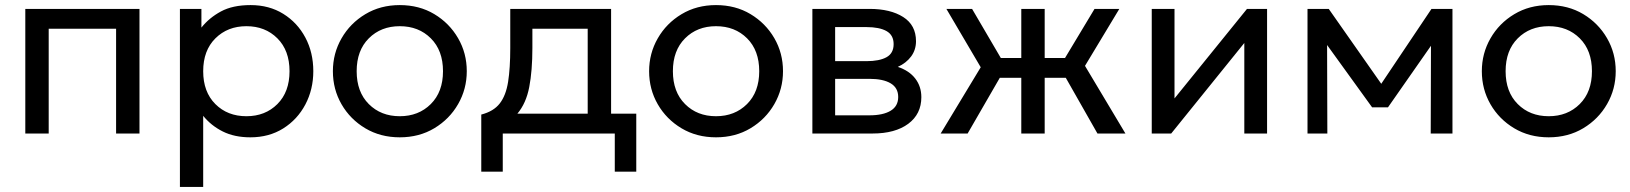

<svg xmlns="http://www.w3.org/2000/svg" viewBox="-20 -525 6410 755"><path d="M79.5 0V-490H528.5V0H436.5V-412H171.5V0Z M687.5 210V-490H772V-416.5Q802.5 -455 848.8 -480Q895 -505 965.5 -505Q1038.5 -505 1094 -470.5Q1149.5 -436 1180.8 -377.2Q1212 -318.5 1212 -245Q1212 -173.5 1180.8 -114.2Q1149.5 -55 1093.8 -20Q1038 15 964.5 15Q902 15 856 -8Q810 -31 779 -69.5V210ZM949 -68Q1023 -68 1070.8 -115.8Q1118.5 -163.5 1118.5 -245Q1118.5 -326.5 1070.8 -374.2Q1023 -422 949 -422Q875 -422 827 -374.2Q779 -326.5 779 -245Q779 -163.5 826.8 -115.8Q874.5 -68 949 -68Z M1552 15Q1476 15 1416.5 -20.5Q1357 -56 1323 -115Q1289 -174 1289 -245Q1289 -315 1323 -374.2Q1357 -433.5 1416.5 -469.2Q1476 -505 1552 -505Q1628.5 -505 1687.8 -469.5Q1747 -434 1781.2 -375Q1815.5 -316 1815.5 -245Q1815.5 -175 1781.5 -115.8Q1747.5 -56.5 1688 -20.8Q1628.5 15 1552 15ZM1552 -68Q1626 -68 1674 -115.8Q1722 -163.5 1722 -245Q1722 -326.5 1674.2 -374.2Q1626.5 -422 1552 -422Q1478 -422 1430.2 -374.2Q1382.5 -326.5 1382.5 -245Q1382.5 -163.5 1430.2 -115.8Q1478 -68 1552 -68Z M1872.5 150V-74.5Q1921 -87 1945.2 -118.2Q1969.5 -149.5 1978 -203.2Q1986.5 -257 1986.5 -336.5V-490H2383V-78H2482V150H2397.5V0H1957V150ZM2073.5 -336.5Q2073.5 -247 2061.2 -183Q2049 -119 2014.5 -78H2291V-412H2073.5Z M2795.5 15Q2719.5 15 2660 -20.5Q2600.5 -56 2566.5 -115Q2532.5 -174 2532.5 -245Q2532.5 -315 2566.5 -374.2Q2600.5 -433.5 2660 -469.2Q2719.5 -505 2795.5 -505Q2872 -505 2931.2 -469.5Q2990.5 -434 3024.8 -375Q3059 -316 3059 -245Q3059 -175 3025 -115.8Q2991 -56.5 2931.5 -20.8Q2872 15 2795.5 15ZM2795.5 -68Q2869.5 -68 2917.5 -115.8Q2965.5 -163.5 2965.5 -245Q2965.5 -326.5 2917.8 -374.2Q2870 -422 2795.5 -422Q2721.5 -422 2673.8 -374.2Q2626 -326.5 2626 -245Q2626 -163.5 2673.8 -115.8Q2721.5 -68 2795.5 -68Z M3174.5 0V-490H3399.5Q3481.5 -490 3531.8 -458Q3582 -426 3582 -363Q3582 -329 3562.8 -303Q3543.5 -277 3510.5 -262Q3555.5 -247 3579.2 -216Q3603 -185 3603 -143Q3603 -76.5 3551.5 -38.2Q3500 0 3411 0ZM3387 -418.5H3264V-284.5H3387Q3438 -284.5 3466 -300Q3494 -315.5 3494 -351.5Q3494 -387 3466 -402.8Q3438 -418.5 3387 -418.5ZM3264 -71.5H3398.5Q3452.5 -71.5 3482.2 -89.5Q3512 -107.5 3512 -143.5Q3512 -179.5 3482.5 -197.2Q3453 -215 3398.5 -215H3264Z M3679 0 3836.5 -260.5 3701.5 -490H3802.5L3915.5 -297H3996V-490H4088V-297H4168L4284 -490H4381.5L4246.5 -266L4405.5 0H4295.5L4171 -219H4088V0H3996V-219H3911.5L3785 0Z M4509 0V-490H4598.5V-138L4883.5 -490H4962.5V0H4873V-356L4585.5 0Z M5121.5 0V-490H5205L5411.5 -195.5L5609 -490H5691.5V0H5606L5607 -345L5438 -103H5375.5L5198.5 -348L5199.5 0Z M6070 15Q5994 15 5934.5 -20.5Q5875 -56 5841 -115Q5807 -174 5807 -245Q5807 -315 5841 -374.2Q5875 -433.5 5934.5 -469.2Q5994 -505 6070 -505Q6146.5 -505 6205.8 -469.5Q6265 -434 6299.2 -375Q6333.5 -316 6333.5 -245Q6333.5 -175 6299.5 -115.8Q6265.5 -56.5 6206 -20.8Q6146.5 15 6070 15ZM6070 -68Q6144 -68 6192 -115.8Q6240 -163.5 6240 -245Q6240 -326.5 6192.2 -374.2Q6144.5 -422 6070 -422Q5996 -422 5948.2 -374.2Q5900.5 -326.5 5900.5 -245Q5900.5 -163.5 5948.2 -115.8Q5996 -68 6070 -68Z"/></svg>

Font: Geologica Light
Style: Regular
Weight: 300
Designer: Sindre Bremnes, Frode Helland
Foundry: Monokrom Skriftforlag AS
Version: Version 1.010; ttfautohint (v1.8.4.7-5d5b);gftools[0.9.28]